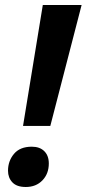

<svg xmlns="http://www.w3.org/2000/svg" viewBox="-20 -734 346 767"><path d="M151 -714H306L181 -231H72ZM12 -52Q12 -91 36 -119.5Q60 -148 107 -148Q139 -148 157 -130Q175 -112 175 -81Q175 -40 149.5 -13.5Q124 13 83 13Q47 13 29.5 -5.5Q12 -24 12 -52Z"/></svg>

Font: Noto Sans Display
Style: Bold Italic
Weight: 700
Italic angle: -12°
Designer: Monotype Design team
Foundry: Monotype Imaging Inc.
Version: Version 1.000